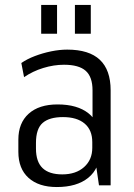

<svg xmlns="http://www.w3.org/2000/svg" viewBox="-20 -747 539 774"><path d="M353 -177V-383Q353 -437 325.5 -461.5Q298 -486 238 -486Q197 -486 154.5 -473Q112 -460 77 -436L66 -493Q89 -509 120.5 -521Q152 -533 186 -540Q220 -547 251 -547Q339 -547 382.5 -506Q426 -465 426 -383V0H379ZM209 7Q136 7 95 -30Q54 -67 54 -135V-184Q54 -251 95.5 -288.5Q137 -326 212 -326Q292 -326 337 -290Q382 -254 382 -187V-136Q382 -68 336 -30.5Q290 7 209 7ZM231 -44Q286 -44 319 -73.5Q352 -103 352 -151V-174Q352 -223 321 -249Q290 -275 234 -275Q179 -275 152 -251.5Q125 -228 125 -171V-148Q125 -95 151.5 -69.5Q178 -44 231 -44ZM210 -727V-611H146V-727ZM346 -727V-611H282V-727Z"/></svg>

Font: Pathway Extreme SemiCondensed Light
Style: Regular
Weight: 300
Width: 4
Version: Version 1.001;gftools[0.9.26]